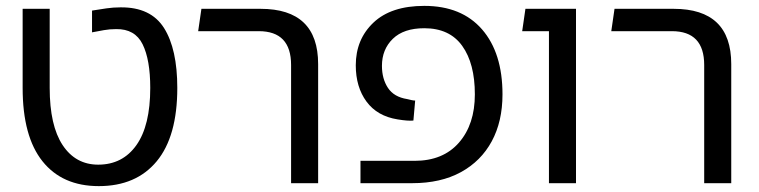

<svg xmlns="http://www.w3.org/2000/svg" viewBox="-20 -623 2582 653"><path d="M316 10Q192 10 124.5 -74.5Q57 -159 57 -324V-593H149V-324Q149 -196 193 -129.5Q237 -63 314 -63Q397 -63 444 -129.5Q491 -196 491 -324Q491 -420 465 -472.5Q439 -525 375 -524Q353 -524 333.5 -520.5Q314 -517 293 -513V-587Q318 -591 341.5 -594.5Q365 -598 390 -598Q493 -599 538 -527.5Q583 -456 583 -324Q583 -159 513 -74.5Q443 10 316 10Z M970 0V-402Q970 -517 860 -517H654L665 -593H866Q1062 -593 1062 -405V0Z M1206 0V-76H1390Q1487 -76 1541 -138Q1595 -200 1595 -302Q1595 -407 1552 -467Q1509 -527 1423 -527Q1353 -527 1316 -491Q1279 -455 1279 -399Q1279 -355 1299.5 -324Q1320 -293 1365 -286Q1373 -284 1380 -282.5Q1387 -281 1392 -281L1386 -213Q1368 -211 1332 -217Q1263 -228 1226.5 -277.5Q1190 -327 1190 -401Q1190 -489 1250 -546Q1310 -603 1423 -603Q1550 -603 1619.5 -523Q1689 -443 1689 -302Q1689 -210 1652.5 -142.5Q1616 -75 1547.5 -37.5Q1479 0 1382 0Z M1847 0V-517H1756L1767 -593H1939V0Z M2375 0V-402Q2375 -517 2265 -517H2059L2070 -593H2271Q2467 -593 2467 -405V0Z"/></svg>

Font: Go Noto Current
Style: Regular
Weight: 400
Designer: Monotype Design Team
Foundry: Monotype Imaging Inc.
Version: Version 2.007; ttfautohint (v1.8) -l 8 -r 50 -G 200 -x 14 -D